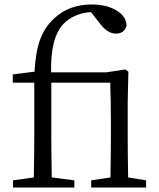

<svg xmlns="http://www.w3.org/2000/svg" viewBox="-20 -837 711 857"><path d="M38 0V-32L131 -45Q133 -167 133 -228V-468H37V-505L134 -517Q139 -606 159 -660Q179 -716 222 -755Q288 -817 389 -817Q455 -817 499 -791Q543 -765 545 -723Q536 -687 497 -687Q462 -687 429 -728L386 -783Q310 -778 263 -730Q205 -669 208 -514H454L539 -527L553 -517L550 -379V-228Q550 -155 552 -45L632 -32V0H387V-32L473 -45Q475 -155 475 -228V-287Q475 -386 472 -468H209V-228Q209 -167 211 -45L312 -32V0Z"/></svg>

Font: GenRyuMin TW R
Style: Regular
Weight: 400
Version: Version 1.501;PS 1;hotconv 16.6.51;makeotf.lib2.5.65220